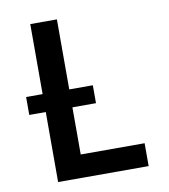

<svg xmlns="http://www.w3.org/2000/svg" viewBox="-77 -736 704 802"><g transform="rotate(-10 275.0 -335.0)"><path d="M105 0V-670H218V-97H489V0ZM318 -297H35V-373H318Z"/></g></svg>

Font: Lode Term
Style: Bold
Weight: 700
Monospace: yes
Designer: Belleve Invis
Foundry: Belleve Invis
Version: Version 29.2.0